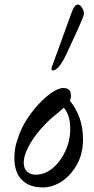

<svg xmlns="http://www.w3.org/2000/svg" viewBox="-20 -811 413 842"><path d="M168 11Q108 11 75.5 -22.5Q43 -56 43 -118Q43 -157 54 -191.5Q65 -226 77 -251Q99 -295 132.5 -335Q166 -375 200 -400Q234 -425 258 -425Q292 -425 291 -391Q292 -380 286 -370Q344 -299 344 -201Q344 -138 318 -90.5Q292 -43 251.5 -16Q211 11 168 11ZM84 -98Q84 -73 98 -59Q112 -45 137 -45Q177 -45 211.5 -74Q246 -103 267 -149Q288 -195 288 -247Q288 -276 281 -299Q274 -322 260 -339Q250 -330 234 -316Q190 -282 156 -242Q122 -202 103 -164Q84 -126 84 -98ZM211 -502Q206 -502 206 -510Q206 -514 208 -519L293 -753Q306 -791 321 -791Q332 -791 340 -777Q348 -763 348 -751Q348 -745 342 -730Q336 -715 322 -684L270 -571Q237 -502 211 -502Z"/></svg>

Font: Junicode SmExp
Style: Italic
Weight: 400
Width: 6
Italic angle: -11°
Designer: Peter S. Baker
Version: Version 2.205; ttfautohint (v1.8.4)